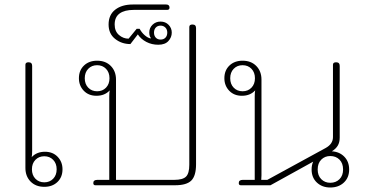

<svg xmlns="http://www.w3.org/2000/svg" viewBox="-20 -824 1638 854"><path d="M93 -77V-536Q93 -547 107 -547Q123 -547 123 -531V-152Q123 -135 121 -125Q143 -149 180 -149Q215 -149 236.5 -126.5Q258 -104 258 -71Q258 -36 235.5 -14.5Q213 7 177 7Q139 7 116 -16.5Q93 -40 93 -77ZM232 -71Q232 -97 216.5 -113Q201 -129 177 -129Q153 -129 137.5 -113Q122 -97 122 -71Q122 -45 137.5 -29Q153 -13 177 -13Q201 -13 216.5 -29Q232 -45 232 -71Z M395 -10Q395 -24 413 -24H466V-395Q466 -412 468 -422Q446 -398 409 -398Q374 -398 352.5 -420.5Q331 -443 331 -476Q331 -511 353.5 -532.5Q376 -554 412 -554Q450 -554 473 -530.5Q496 -507 496 -470V-24H755Q793 -24 807.5 -38.5Q822 -53 822 -91V-704Q822 -715 836 -715Q852 -715 852 -699V-93Q852 -42 831 -21Q810 0 759 0H404Q395 0 395 -10ZM467 -476Q467 -502 451.5 -518Q436 -534 412 -534Q388 -534 372.5 -518Q357 -502 357 -476Q357 -450 372.5 -434Q388 -418 412 -418Q436 -418 451.5 -434Q467 -450 467 -476Z M593 -671 560 -628Q521 -628 492 -651Q463 -674 463 -715Q463 -758 492.5 -781Q522 -804 571 -804H719Q734 -804 734 -790Q734 -780 723 -780H575Q534 -780 512 -764Q490 -748 490 -715Q490 -685 509 -668.5Q528 -652 552 -652L588 -696H601Q610 -679 624 -667Q638 -655 650 -653L651 -655Q644 -663 644 -680Q644 -700 658.5 -714Q673 -728 694 -728Q716 -728 730 -713.5Q744 -699 744 -679Q744 -658 729 -641.5Q714 -625 684 -625Q655 -625 631 -637.5Q607 -650 593 -671ZM724 -679Q724 -693 715.5 -701.5Q707 -710 694 -710Q681 -710 673 -701.5Q665 -693 665 -679Q665 -665 673 -656.5Q681 -648 694 -648Q708 -648 716 -656.5Q724 -665 724 -679Z M1366 -70Q1366 -90 1373 -105L1183 0H1051Q1042 0 1042 -10Q1042 -24 1060 -24H1113V-395Q1113 -412 1115 -422Q1093 -398 1056 -398Q1021 -398 999.5 -420.5Q978 -443 978 -476Q978 -511 1000.5 -532.5Q1023 -554 1059 -554Q1097 -554 1120 -530.5Q1143 -507 1143 -470V-44Q1143 -31 1142 -24H1169L1429 -166Q1461 -184 1461 -214V-536Q1461 -547 1475 -547Q1491 -547 1491 -531V-212Q1491 -191 1482.5 -176.5Q1474 -162 1456 -151Q1490 -149 1511.5 -127Q1533 -105 1533 -70Q1533 -34 1509.5 -12Q1486 10 1449 10Q1413 10 1389.5 -12Q1366 -34 1366 -70ZM1114 -476Q1114 -502 1098.5 -518Q1083 -534 1059 -534Q1035 -534 1019.5 -518Q1004 -502 1004 -476Q1004 -450 1019.5 -434Q1035 -418 1059 -418Q1083 -418 1098.5 -434Q1114 -450 1114 -476ZM1506 -70Q1506 -98 1490 -114Q1474 -130 1449 -130Q1425 -130 1409 -114Q1393 -98 1393 -70Q1393 -43 1409 -27Q1425 -11 1449 -11Q1474 -11 1490 -27Q1506 -43 1506 -70Z"/></svg>

Font: Maitree ExtraLight
Style: Regular
Weight: 275
Designer: CadsonDemak Team
Foundry: CadsonDemak
Version: Version 1.003